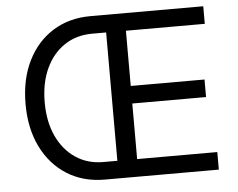

<svg xmlns="http://www.w3.org/2000/svg" viewBox="-52 -789 1056 851"><g transform="rotate(-5 476.5 -363.5)"><path d="M380.7 0Q284.8 0 212.5 -45.6Q140.3 -91.3 100 -173.1Q59.7 -255 59.7 -363.6Q59.7 -473 100 -554.9Q140.3 -636.7 212.5 -682Q284.8 -727.3 380.7 -727.3H882.1V-649.1H531.2V-403.4H859.4V-325.3H531.2V-78.1H887.8V0ZM443.2 -78.1V-649.1H380.7Q310.4 -649.1 257.3 -613.6Q204.2 -578.1 174.5 -513.8Q144.9 -449.6 144.9 -363.6Q144.9 -278.4 174.5 -214.1Q204.2 -149.9 257.3 -114Q310.4 -78.1 380.7 -78.1Z"/></g></svg>

Font: Inter Zeller
Style: Regular
Weight: 400
Designer: Rasmus Andersson; Joe Bland
Foundry: zeller
Version: Version 3.015;git-dec3a8cb1